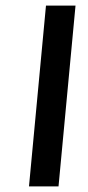

<svg xmlns="http://www.w3.org/2000/svg" viewBox="-20 -669 314 689"><path d="M84 0 145 -649H251L190 0Z"/></svg>

Font: Karla
Style: Italic
Weight: 400
Italic angle: -8°
Designer: Jonathan Pinhorn
Version: Version 2.004;gftools[0.9.33]